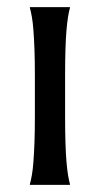

<svg xmlns="http://www.w3.org/2000/svg" viewBox="-20 -520 281 540"><path d="M78.1 -309.1Q78.1 -350.6 76.9 -381.6Q75.7 -412.6 74 -435.1Q72.3 -457.5 69.6 -472.7Q66.9 -487.8 64 -498V-500H176.8V-498Q173.8 -487.8 171.4 -472.7Q168.9 -457.5 167 -435.1Q165 -412.6 164.1 -381.6Q163.1 -350.6 163.1 -309.1V-190.9Q163.1 -149.4 164.1 -118.4Q165 -87.4 167 -64.9Q168.9 -42.5 171.4 -27.3Q173.8 -12.2 176.8 -2V0H64V-2Q66.9 -12.2 69.6 -27.3Q72.3 -42.5 74 -64.9Q75.7 -87.4 76.9 -118.4Q78.1 -149.4 78.1 -190.9Z"/></svg>

Font: Marcellus
Style: Regular
Weight: 400
Designer: Astigmatic (AOETI)
Foundry: Astigmatic (AOETI)
Version: Version 1.000